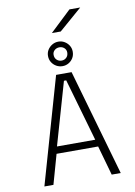

<svg xmlns="http://www.w3.org/2000/svg" viewBox="-114 -1175 878 1246"><g transform="rotate(-10 325.0 -552.0)"><path d="M577.5 0H518L463 -195H189L134 0H74.5L275 -700H377ZM318.5 -653.5 200 -241.5H452L333.5 -653.5ZM327 -748.5Q304.5 -748.5 285.8 -759.2Q267 -770 255.8 -788.2Q244.5 -806.5 244.5 -830Q244.5 -852 255.8 -870Q267 -888 285.8 -899Q304.5 -910 327 -910Q348.5 -910 367 -899Q385.5 -888 396.5 -870Q407.5 -852 407.5 -830Q407.5 -806.5 396.5 -788.2Q385.5 -770 367 -759.2Q348.5 -748.5 327 -748.5ZM327 -785Q345.5 -785 358.5 -797.5Q371.5 -810 371.5 -831Q371.5 -849 358.5 -860.8Q345.5 -872.5 327 -872.5Q308 -872.5 294.8 -860.8Q281.5 -849 281.5 -831Q281.5 -810 294.8 -797.5Q308 -785 327 -785ZM353.5 -972H295L434 -1103.5H505Z"/></g></svg>

Font: Trispace Thin ExtraLight
Style: Regular
Weight: 250
Version: Version 1.210